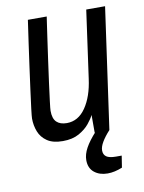

<svg xmlns="http://www.w3.org/2000/svg" viewBox="-81 -583 618 823"><g transform="rotate(-10 228.0 -172.0)"><path d="M156 12Q113 12 88 -5Q63 -22 52.5 -49Q42 -76 42 -106Q42 -114 46 -147.5Q50 -181 56.5 -228.5Q63 -276 70 -328Q77 -380 83.5 -425Q90 -470 94 -498Q98 -526 98 -526H180Q180 -526 176 -499Q172 -472 166 -429.5Q160 -387 153 -337.5Q146 -288 140 -242.5Q134 -197 130 -165Q126 -133 126 -125Q126 -91 141.5 -76Q157 -61 186 -61Q236 -61 268.5 -108.5Q301 -156 311 -232L352 -526H434L360 0H296V-77Q289 -62 272 -41Q255 -20 226.5 -4Q198 12 156 12ZM321 182Q286 182 263 163.5Q240 145 240 110Q240 85 255 57.5Q270 30 301 -4H359L360 0Q338 24 326 44.5Q314 65 314 81Q314 99 326.5 108Q339 117 368 117H393L385 168Q351 182 321 182Z"/></g></svg>

Font: Archivo Narrow
Style: Italic
Weight: 400
Italic angle: -8°
Designer: Hector Gatti
Foundry: Omnibus-Type
Version: Version 3.002